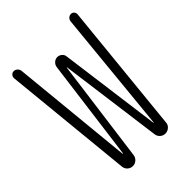

<svg xmlns="http://www.w3.org/2000/svg" viewBox="-213 -828 926 926"><g transform="rotate(-45 250.0 -365.0)"><path d="M97.7 -35.2 31.2 -704.1Q30.3 -714.8 37.1 -722.7Q43.9 -730.5 53.7 -730.5Q64.5 -730.5 72.8 -722.7Q81.1 -714.8 82 -704.1L143.6 -78.1Q143.6 -77.1 145 -77.1Q146.5 -77.1 146.5 -78.1L214.8 -598.6Q216.8 -611.3 227.1 -620.6Q237.3 -629.9 250.5 -629.9Q263.7 -629.9 273.9 -621.1Q284.2 -612.3 285.2 -598.6L354.5 -78.1Q354.5 -77.1 355.5 -77.1Q356.4 -77.1 356.4 -78.1L418 -706.1Q418.9 -715.8 426.3 -723.1Q433.6 -730.5 444.3 -730.5Q454.1 -730.5 460.4 -723.1Q466.8 -715.8 465.8 -706.1L398.4 -35.2Q397.5 -20.5 385.7 -10.3Q374 0 358.9 0Q343.8 0 332.5 -9.8Q321.3 -19.5 319.3 -35.2L249 -561.5H248H247.1L176.8 -35.2Q174.8 -20.5 163.6 -10.3Q152.3 0 137.2 0Q122.1 0 110.8 -9.8Q99.6 -19.5 97.7 -35.2Z"/></g></svg>

Font: Rounded-X Mgen+ 1m light
Style: Regular
Weight: 200
Designer: [Source Han Sans]
Ryoko NISHIZUKA  (kana & ideographs); Paul D. Hunt (Latin, Greek & Cyrillic); Wenlong ZHANG  (bopomofo
Version: Version 1.059.20150602